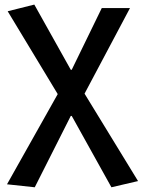

<svg xmlns="http://www.w3.org/2000/svg" viewBox="-20 -584 607 817"><path d="M127.9 212.9 9.8 200.2 225.6 -183.6 12.7 -536.1 126 -564.5 281.2 -287.1H285.2L413.1 -549.8H533.2L339.8 -185.5L567.4 186.5L454.1 212.9L285.2 -90.8H281.2Z"/></svg>

Font: Gen Shin Gothic Medium
Style: Regular
Weight: 500
Designer: [Source Han Sans]
Ryoko NISHIZUKA  (kana & ideographs); Paul D. Hunt (Latin, Greek & Cyrillic); Wenlong ZHANG  (bopomofo
Version: Version 1.002.20150607